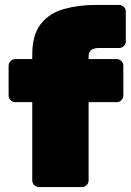

<svg xmlns="http://www.w3.org/2000/svg" viewBox="-20 -760 532 780"><path d="M138 0Q127 0 119 -8Q111 -16 111 -27V-345H42Q31 -345 23 -353Q15 -361 15 -372V-493Q15 -504 23 -512Q31 -520 42 -520H111V-537Q111 -619 146 -663Q181 -707 240 -723.5Q299 -740 371 -740H464Q475 -740 483 -732Q491 -724 491 -713V-592Q491 -581 483 -573Q475 -565 464 -565H383Q361 -565 350.5 -556.5Q340 -548 340 -532V-520H454Q465 -520 473 -512Q481 -504 481 -493V-372Q481 -361 473 -353Q465 -345 454 -345H340V-27Q340 -16 332 -8Q324 0 313 0Z"/></svg>

Font: Rubik Black
Style: Regular
Weight: 900
Designer: Hubert and Fischer
Foundry: Hubert and Fischer
Version: Version 2.300;gftools[0.9.30]